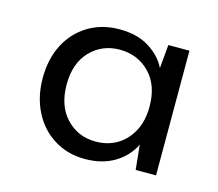

<svg xmlns="http://www.w3.org/2000/svg" viewBox="-64 -788 589 519"><g transform="rotate(15 231.0 -528.5)"><path d="M211 -347Q163 -347 125 -370.5Q87 -394 66 -435.5Q45 -477 45 -529Q45 -583 66 -623.5Q87 -664 125 -687Q163 -710 212 -710Q262 -710 295.5 -689Q329 -668 344 -637L350 -703H409V-354H352L345 -423Q328 -388 293.5 -367.5Q259 -347 211 -347ZM227 -400Q261 -400 287 -415.5Q313 -431 328.5 -460Q344 -489 344 -529Q344 -589 310.5 -623Q277 -657 227 -657Q178 -657 145 -623Q112 -589 112 -529Q112 -469 145 -434.5Q178 -400 227 -400Z"/></g></svg>

Font: DM Sans 28pt
Style: Regular
Weight: 400
Version: Version 4.004;gftools[0.9.30]